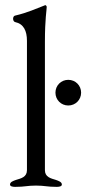

<svg xmlns="http://www.w3.org/2000/svg" viewBox="-20 -725 336 748"><path d="M246 -414C218 -414 196 -392 196 -364C196 -336 218 -314 246 -314C274 -314 296 -336 296 -364C296 -392 274 -414 246 -414ZM155 -62V-562C155 -652 162 -686 162 -698C162 -701 159 -705 156 -705C155 -705 155 -704 154 -704C122 -692 89 -676 38 -664C34 -663 31 -658 31 -652C31 -646 34 -640 39 -639C72 -632 85 -605 85 -566V-62C85 -35 62 -30 42 -24C31 -20 19 -16 19 -6C19 2 32 3 39 3C78 3 85 -2 120 -2C155 -2 162 3 201 3C208 3 221 2 221 -6C221 -16 209 -20 198 -24C178 -30 155 -35 155 -62Z"/></svg>

Font: EB Garamond 12
Style: Regular
Weight: 400
Version: Version 0.016+